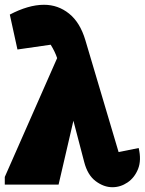

<svg xmlns="http://www.w3.org/2000/svg" viewBox="-55 -772 605 803"><path d="M441 -136 525 -153Q537 -102 522.5 -65.5Q508 -29 478.5 -9Q449 11 415 11Q379 11 345 -14.5Q311 -40 297 -95L252 -267L190 0H-35V-32L184 -529Q175 -556 157 -585L18 -565L-14 -711Q24 -731 60 -741.5Q96 -752 129 -752Q188 -752 234 -715Q280 -678 302 -604Z"/></svg>

Font: Piazzolla Black
Style: Regular
Weight: 900
Designer: Juan Pablo del Peral
Foundry: Huerta Tipografica
Version: Version 1.330